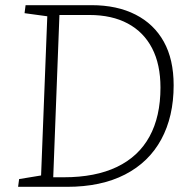

<svg xmlns="http://www.w3.org/2000/svg" viewBox="-20 -723 740 743"><path d="M50 0 54 -30 139 -44 163 -660 75 -672 79 -703H334Q433 -703 504.5 -666.5Q576 -630 614 -561.5Q652 -493 652 -393Q652 -272 604 -183.5Q556 -95 463.5 -47.5Q371 0 239 0ZM186 -37H227Q349 -37 432.5 -77Q516 -117 558.5 -194.5Q601 -272 601 -384Q601 -474 568.5 -536.5Q536 -599 474.5 -632Q413 -665 326 -665H210Z"/></svg>

Font: Literata 18pt ExtraLight
Style: Italic
Weight: 250
Italic angle: -2°
Designer: Latin by Veronika Burian and Jose Scaglione. Greek by Irene Vlachou. Cyrillic by Vera Evstafieva
Foundry: TypeTogether
Version: Version 3.103;gftools[0.9.29]